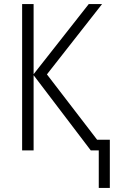

<svg xmlns="http://www.w3.org/2000/svg" viewBox="-20 -734 572 937"><path d="M209 -371 454 -52H516V183H462V0H423L144 -367V0H88V-714H144V-372L413 -714H478Z"/></svg>

Font: Noto Sans UI NarrowLight
Style: Regular
Weight: 300
Width: 4
Designer: Monotype Design Team
Foundry: Monotype Imaging Inc.
Version: Version 1.001